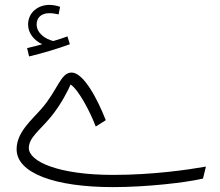

<svg xmlns="http://www.w3.org/2000/svg" viewBox="-20 -745 901 786"><path d="M99 -514C151 -526 221 -547 266 -564L256 -596C239 -590 220 -583 198 -577C166 -585 130 -609 130 -645C130 -671 147 -691 182 -691C195 -691 207 -689 220 -686L226 -717C212 -722 196 -725 182 -725C138 -725 95 -696 95 -644C95 -609 120 -579 153 -564C135 -559 117 -554 91 -548ZM443 21C577 21 739 3 811 -14L823 -63C749 -50 605 -29 443 -29C219 -29 98 -84 98 -139C98 -181 141 -210 187 -265C231 -318 261 -380 269 -399C301 -378 347 -292 372 -227L413 -253C379 -340 322 -448 273 -448C228 -448 217 -377 150 -300C108 -252 48 -203 48 -134C48 -36 205 21 443 21Z"/></svg>

Font: Noto Sans Arabic UI Cn Lt
Style: Regular
Weight: 300
Width: 3
Designer: Monotype Design Team, Nadine Chahine and Nizar Qandah
Foundry: Monotype Imaging Inc.
Version: Version 2.010